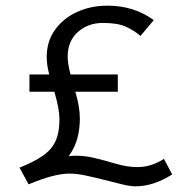

<svg xmlns="http://www.w3.org/2000/svg" viewBox="-20 -643 665 678"><path d="M81 8 49 -51Q99 -71 130.5 -92.5Q162 -114 176 -144.5Q190 -175 190 -222Q190 -258 172 -319H84V-380H154Q145 -412 145 -442Q145 -497 174 -537.5Q203 -578 251.5 -600.5Q300 -623 360 -623Q453 -623 523 -572L476 -516Q453 -536 424 -549Q395 -562 343 -562Q291 -562 255 -530Q219 -498 219 -443Q219 -430 221.5 -415Q224 -400 229 -380H396V-319H246Q262 -266 262 -224Q262 -187 253 -154Q244 -121 223 -92Q268 -96 310 -86Q352 -76 390.5 -64.5Q429 -53 466 -53Q514 -53 559 -82L588 -27Q522 15 458 15Q440 15 411.5 8Q383 1 349.5 -7.5Q316 -16 283.5 -23Q251 -30 225 -30Q171 -30 81 8Z"/></svg>

Font: Inconsolata Expanded Thin
Style: Regular
Weight: 100
Width: 7
Monospace: yes
Designer: Raph Levien, Cyreal, Brenton Simpson
Foundry: Raph Levien, Cyreal, Google
Version: Version 3.100; ttfautohint (v1.8.4.7-5d5b)